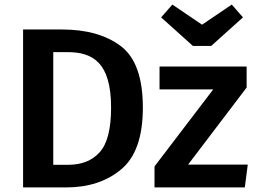

<svg xmlns="http://www.w3.org/2000/svg" viewBox="-20 -820 1127 840"><path d="M864 -712 734 -800 685 -744 824 -619H904L1043 -744L994 -800ZM81 -691V0H269C366 0 447 -26 510 -79C573 -131 605 -221 605 -349C605 -480 573 -569 509 -618C444 -667 358 -691 251 -691ZM274 -592C385 -592 466 -548 466 -349C466 -255 449 -190 416 -154C383 -117 337 -99 278 -99H213V-592ZM678 -529V-429H913L656 -92V0H1051L1064 -100H803L1059 -437V-529Z"/></svg>

Font: Fira Sans Medium
Style: Regular
Weight: 500
Designer: Carrois Corporate & Edenspiekermann AG
Foundry: Carrois Corporate GbR & Edenspiekermann AG
Version: Version 4.203